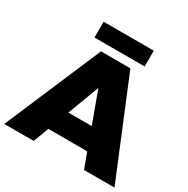

<svg xmlns="http://www.w3.org/2000/svg" viewBox="-199 -1040 1185 1210"><g transform="rotate(30 393.0 -435.5)"><path d="M572 0 531 -112H248L206 0H-8L291 -701H505L794 0ZM306 -264H476L392 -493ZM212 -871H577V-756H212Z"/></g></svg>

Font: #9Slide03 Montserrat ExtraBold
Style: Regular
Weight: 800
Designer: Julieta Ulanovsky
Foundry: Julieta Ulanovsky
Version: Version 6.001